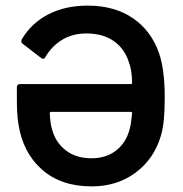

<svg xmlns="http://www.w3.org/2000/svg" viewBox="-20 -653 650 683"><path d="M566 -308Q566 -261 563 -229Q560 -197 552 -169Q528 -88 462.5 -39Q397 10 306 10Q196 10 128 -51Q60 -112 45 -215Q40 -248 40 -300V-342Q40 -354 52 -354H445Q450 -354 450 -359Q449 -406 438 -433Q423 -480 384.5 -507Q346 -534 287 -534Q239 -534 202 -512Q165 -490 142 -451Q136 -439 126 -447L61 -497Q56 -500 56 -506Q56 -511 58 -514Q92 -571 152 -602Q212 -633 292 -633Q387 -633 452.5 -588.5Q518 -544 546 -463Q566 -404 566 -308ZM441 -193Q446 -209 450 -250Q450 -255 445 -255H162Q157 -255 157 -250Q159 -214 164 -197Q176 -148 213 -119Q250 -90 305 -90Q358 -90 393.5 -118Q429 -146 441 -193Z"/></svg>

Font: Barlow SemiBold
Style: Regular
Weight: 600
Designer: Jeremy Tribby
Foundry: Tribby Type
Version: Version 1.422